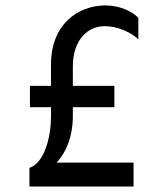

<svg xmlns="http://www.w3.org/2000/svg" viewBox="-20 -684 541 704"><path d="M247.1 -369.1V-439.5C247.1 -541 304.7 -587.9 362.3 -587.9H366.2C410.2 -587.9 459 -566.4 487.3 -540V-618.2C466.8 -640.6 420.9 -664.1 367.2 -664.1C263.7 -664.1 167 -592.8 167 -448.2V-369.1H89.8V-291H167V-256.8C167 -184.6 144.5 -87.9 87.9 -68.4V0H469.7V-87.9H187.5C223.6 -126 247.1 -185.5 247.1 -256.8V-291H399.4V-369.1Z"/></svg>

Font: Sen-gleads
Style: Regular
Weight: 400
Designer: Kosal Sen, Philatype
Foundry: Philatype
Version: Version 1.004; ttfautohint (v1.8.3)